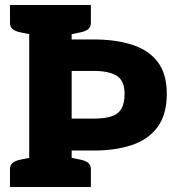

<svg xmlns="http://www.w3.org/2000/svg" viewBox="-20 -749 707 769"><path d="M97 0V-729H267V-591H355Q444 -591 510 -569.5Q576 -548 612 -500.5Q648 -453 648 -373Q648 -290 611 -240Q574 -190 508 -168Q442 -146 355 -146H267V0ZM267 -274H355Q399 -274 426.5 -283Q454 -292 466.5 -314Q479 -336 479 -373Q479 -426 447.5 -445.5Q416 -465 355 -465H267ZM20 0V-71Q20 -88 30.5 -96.5Q41 -105 59 -109L103 -118L117 0ZM247 0 261 -118 305 -109Q323 -105 333.5 -96.5Q344 -88 344 -71V0ZM117 -729 103 -611 59 -620Q41 -624 30.5 -632.5Q20 -641 20 -658V-729ZM344 -729V-658Q344 -641 333.5 -632.5Q323 -624 305 -620L261 -611L247 -729Z"/></svg>

Font: Aleo Black
Style: Regular
Weight: 900
Designer: Alessio Laiso
Foundry: Alessio Laiso
Version: Version 2.001;gftools[0.9.29]